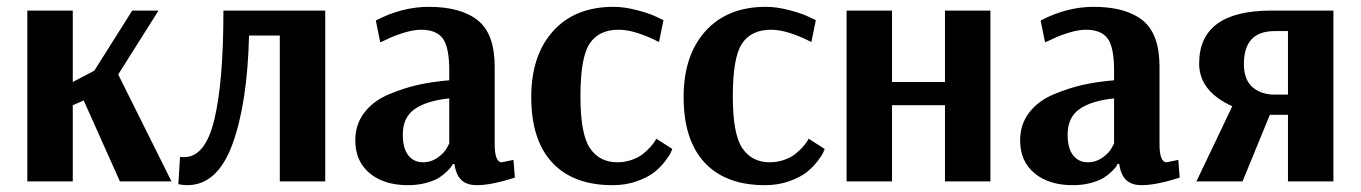

<svg xmlns="http://www.w3.org/2000/svg" viewBox="-20 -531 3984 562"><path d="M60 0V-500H193V-291L256 -324L367 -500H444L326 -313L482 0H331L225 -237L193 -223V0Z M932 -500V0H799V-427H709Q704 -227 660 -108Q616 11 528 11Q515 11 502 8L507 -72Q511 -71 519 -71Q581 -71 607.5 -181.5Q634 -292 634 -500Z M1295 -111V-243Q1228 -236 1193.5 -211.5Q1159 -187 1159 -137Q1159 -97 1175 -76.5Q1191 -56 1218 -56Q1242 -56 1261.5 -70Q1281 -84 1288 -98ZM1093 -407 1080 -471Q1157 -511 1235 -511Q1329 -511 1378.5 -471.5Q1428 -432 1428 -336V-109Q1428 -56 1449 -56L1483 -63L1487 -11Q1418 11 1376 11Q1347 11 1331 -3.5Q1315 -18 1310 -51H1305Q1304 -48 1301.5 -44Q1299 -40 1288.5 -29.5Q1278 -19 1264.5 -10.5Q1251 -2 1227 4.5Q1203 11 1174 11Q1104 11 1062 -24Q1020 -59 1020 -120Q1020 -167 1046.5 -201.5Q1073 -236 1118.5 -255Q1164 -274 1205.5 -283Q1247 -292 1295 -296V-325Q1295 -393 1276 -418.5Q1257 -444 1212 -444Q1191 -444 1161.5 -435Q1132 -426 1113 -416Z M1909 -408Q1838 -444 1791 -444Q1733 -444 1706 -403.5Q1679 -363 1679 -249Q1679 -138 1707 -97Q1735 -56 1787 -56Q1809 -56 1829 -63Q1849 -70 1861.5 -80Q1874 -90 1883.5 -100.5Q1893 -111 1897 -118L1901 -125L1948 -95Q1946 -91 1943 -83.5Q1940 -76 1926 -58Q1912 -40 1894 -26Q1876 -12 1844 -0.5Q1812 11 1773 11Q1658 11 1596.5 -55Q1535 -121 1535 -247Q1535 -369 1599 -440Q1663 -511 1776 -511Q1807 -511 1843.5 -501.5Q1880 -492 1901 -482L1922 -472Z M2355 -408Q2284 -444 2237 -444Q2179 -444 2152 -403.5Q2125 -363 2125 -249Q2125 -138 2153 -97Q2181 -56 2233 -56Q2255 -56 2275 -63Q2295 -70 2307.5 -80Q2320 -90 2329.5 -100.5Q2339 -111 2343 -118L2347 -125L2394 -95Q2392 -91 2389 -83.5Q2386 -76 2372 -58Q2358 -40 2340 -26Q2322 -12 2290 -0.5Q2258 11 2219 11Q2104 11 2042.5 -55Q1981 -121 1981 -247Q1981 -369 2045 -440Q2109 -511 2222 -511Q2253 -511 2289.5 -501.5Q2326 -492 2347 -482L2368 -472Z M2458 0V-500H2591V-291H2746V-500H2879V0H2746V-223H2591V0Z M3241 -111V-243Q3174 -236 3139.5 -211.5Q3105 -187 3105 -137Q3105 -97 3121 -76.5Q3137 -56 3164 -56Q3188 -56 3207.5 -70Q3227 -84 3234 -98ZM3039 -407 3026 -471Q3103 -511 3181 -511Q3275 -511 3324.5 -471.5Q3374 -432 3374 -336V-109Q3374 -56 3395 -56L3429 -63L3433 -11Q3364 11 3322 11Q3293 11 3277 -3.5Q3261 -18 3256 -51H3251Q3250 -48 3247.5 -44Q3245 -40 3234.5 -29.5Q3224 -19 3210.5 -10.5Q3197 -2 3173 4.5Q3149 11 3120 11Q3050 11 3008 -24Q2966 -59 2966 -120Q2966 -167 2992.5 -201.5Q3019 -236 3064.5 -255Q3110 -274 3151.5 -283Q3193 -292 3241 -296V-325Q3241 -393 3222 -418.5Q3203 -444 3158 -444Q3137 -444 3107.5 -435Q3078 -426 3059 -416Z M3621 -344Q3621 -298 3646 -276Q3671 -254 3712 -254H3750V-440H3711Q3621 -440 3621 -344ZM3883 -500V0H3750V-195H3697L3617 0H3482L3587 -220Q3490 -264 3490 -345Q3490 -500 3701 -500Z"/></svg>

Font: ArsenalBold
Style: Bold
Weight: 700
Designer: Andrij Shevchenko
Foundry: Stairsfor.com
Version: Version 1.000